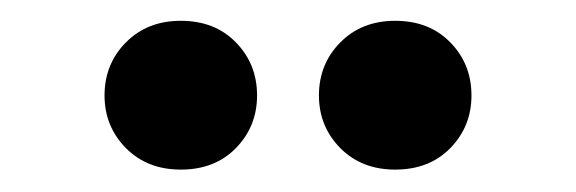

<svg xmlns="http://www.w3.org/2000/svg" viewBox="-20 -740 540 180"><path d="M149.5 -581Q118 -581 98 -601.2Q78 -621.5 78 -650.5Q78 -680 98 -700.2Q118 -720.5 149.5 -720.5Q181.5 -720.5 201.2 -700.2Q221 -680 221 -650.5Q221 -621.5 201.2 -601.2Q181.5 -581 149.5 -581ZM350.5 -581Q319 -581 299 -601.2Q279 -621.5 279 -650.5Q279 -680 299 -700.2Q319 -720.5 350.5 -720.5Q382.5 -720.5 402.2 -700.2Q422 -680 422 -650.5Q422 -621.5 402.2 -601.2Q382.5 -581 350.5 -581Z"/></svg>

Font: Newsreader 72pt ExtraBold
Style: Regular
Weight: 800
Designer: Hugues Gentile
Foundry: Production Type
Version: Version 1.003; ttfautohint (v1.8.3)